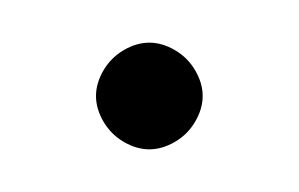

<svg xmlns="http://www.w3.org/2000/svg" viewBox="-20 -875 140 90"><path d="M25 -830Q25 -824 28.5 -818Q32 -812 38 -808.5Q44 -805 50 -805Q56 -805 62 -808.5Q68 -812 71.5 -818Q75 -824 75 -830Q75 -836 71.5 -842Q68 -848 62 -851.5Q56 -855 50 -855Q44 -855 38 -851.5Q32 -848 28.5 -842Q25 -836 25 -830Z"/></svg>

Font: Linefont ExtraLight
Style: Regular
Weight: 250
Monospace: yes
Version: Version 3.002;gftools[0.9.33]